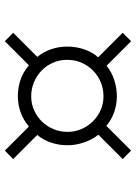

<svg xmlns="http://www.w3.org/2000/svg" viewBox="100 -840 580 821"><g transform="rotate(90 390.5 -430.0)"><path d="M544.4 -428.2Q544.4 -459.5 532.5 -487.3Q520.5 -515.1 500 -536.1Q479.5 -557.1 451.7 -569.6Q423.8 -582 392.6 -582Q359.9 -582 331.5 -570.1Q303.2 -558.1 282 -537.1Q260.7 -516.1 248.5 -487.8Q236.3 -459.5 236.3 -426.8Q236.3 -394.5 248.5 -366.5Q260.7 -338.4 282 -317.6Q303.2 -296.9 331.8 -284.9Q360.4 -272.9 392.6 -272.9Q424.3 -272.9 452.1 -285.4Q480 -297.9 500.5 -319.1Q521 -340.3 532.7 -368.4Q544.4 -396.5 544.4 -428.2ZM624.5 -160.2 521.5 -263.2Q494.1 -239.7 460.7 -227.8Q427.2 -215.8 392.6 -215.8Q355 -215.8 321.3 -227.3Q287.6 -238.8 259.8 -263.2L156.7 -160.2L120.6 -195.8L223.6 -298.8Q201.7 -326.2 190.7 -358.9Q179.7 -391.6 179.7 -426.8Q179.7 -444.3 182.4 -462.2Q185.1 -480 190.7 -497.1Q196.3 -514.2 204.8 -530Q213.4 -545.9 225.6 -559.1L120.6 -664.1L156.7 -700.2L261.7 -595.2Q288.6 -617.2 323 -628.2Q357.4 -639.2 392.6 -639.2Q427.2 -639.2 460 -627.7Q492.7 -616.2 518.6 -594.2L624.5 -700.2L660.6 -664.1L556.6 -560.1Q577.6 -533.7 589.6 -498.5Q601.6 -463.4 601.6 -428.2Q601.6 -392.6 590.8 -359.4Q580.1 -326.2 557.6 -298.8L660.6 -195.8Z"/></g></svg>

Font: BabelStone Ogham Fixed
Style: Regular
Weight: 400
Monospace: yes
Designer: Andrew West
Foundry: BabelStone
Version: Version 2.02 March 14, 2022